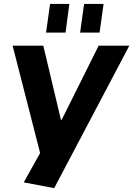

<svg xmlns="http://www.w3.org/2000/svg" viewBox="-20 -775 686 988"><path d="M102.1 163.5 219.2 -46 192.2 34.7 44.9 -540H202.8L293.5 -158.7H297.5L487.7 -540H645.5L258.9 193.1ZM336.9 -754.9 317.3 -607.4H217.1L237.7 -754.9ZM513 -754.9 492.4 -607.4H392.2L412.8 -754.9Z"/></svg>

Font: Pathway Extreme 8pt Thin 12pt
Style: Italic
Weight: 100
Italic angle: -8°
Version: Version 1.001;gftools[0.9.26]